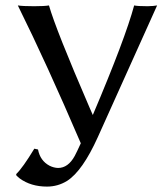

<svg xmlns="http://www.w3.org/2000/svg" viewBox="-20 -668 620 710"><path d="M120.6 -115.2Q128.4 -73.7 163.1 -55.2Q178.7 -47.4 194.8 -46.9Q231.9 -46.9 256.3 -91.3Q264.6 -106.9 278.8 -138.2Q152.8 -432.1 45.9 -647.9Q64 -645 106 -645Q144 -645 161.1 -647.9Q186.5 -558.6 311 -270.5Q317.4 -255.9 323.2 -242.7Q443.4 -525.9 476.1 -647.9Q488.8 -645 525.9 -645Q549.3 -645.5 561 -647.9L341.8 -161.1Q285.2 -35.6 228 1Q193.8 22 153.8 22Q94.2 22 52.7 -8.3Q44.9 -14.6 40 -20V-24.4Q64 -47.4 106.9 -118.2Z"/></svg>

Font: Linux Biolinum Capitals O
Style: Small Caps
Weight: 400
Designer: Philipp H. Poll
Foundry: Philipp H. Poll
Version: Version 1.0.4